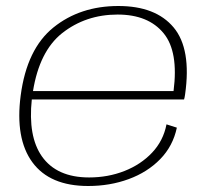

<svg xmlns="http://www.w3.org/2000/svg" viewBox="-20 -615 708 640"><path d="M274 5Q146 5 88 -74Q30 -153 49 -297Q69.5 -452 158.2 -523.5Q247 -595 374.5 -595Q499 -595 558.8 -523.5Q618.5 -452 597 -300.5Q595.5 -289.5 593.5 -283.5H86Q73 -160.5 119.5 -94Q169 -23.5 277 -23.5Q340 -23.5 394.8 -45Q449.5 -66.5 487 -106.2Q524.5 -146 535 -200.5L569.5 -189.5Q556.5 -128 514 -84.5Q471.5 -41 409 -18Q346.5 5 274 5ZM90 -311.5H558.5Q575.5 -443 525.5 -504Q474.5 -566.5 372 -566.5Q265.5 -566.5 186.5 -504Q111.5 -444 90 -311.5Z"/></svg>

Font: Anybody ExtraExpanded ExtraLight
Style: Italic
Weight: 200
Width: 8
Italic angle: -10°
Designer: Tyler Finck
Foundry: Etcetera Type Company
Version: Version 1.010; ttfautohint (v1.8.3) -l 8 -r 50 -G 200 -x 14 